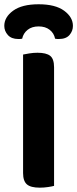

<svg xmlns="http://www.w3.org/2000/svg" viewBox="-33 -859 357 886"><path d="M145.2 -737.1Q114.2 -737.1 94.5 -721.4Q74.8 -705.8 69.2 -680.4Q64.5 -679.4 60.5 -679.2Q56.5 -679 51.5 -679Q19.7 -679 3.3 -697.4Q-13.2 -715.8 -13.2 -739.5Q-13.2 -780 27.7 -809.7Q68.6 -839.3 145.2 -839.3Q222.4 -839.3 263 -809.5Q303.5 -779.7 303.5 -739.5Q303.5 -715.8 287.6 -697.4Q271.7 -679 238.8 -679Q234.5 -679 230 -679.2Q225.5 -679.4 221.2 -680.4Q216.2 -705.8 196.3 -721.4Q176.5 -737.1 145.2 -737.1ZM73.5 -415.1H216.5V-1.3Q207.6 1.3 189 4.1Q170.4 7 150.5 7Q108.7 7 91.1 -8.3Q73.5 -23.6 73.5 -60.4ZM216.5 -239.9H73.5V-607.3Q83.1 -609.3 102.2 -612.5Q121.3 -615.6 139.9 -615.6Q180.4 -615.6 198.4 -601.5Q216.5 -587.4 216.5 -548.3Z"/></svg>

Font: Baloo Tammudu 2
Style: Regular
Weight: 400
Designer: Maithili Shingre, Omkar Shende and Ek Type
Foundry: Ek Type
Version: Version 1.700